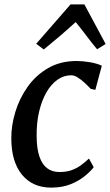

<svg xmlns="http://www.w3.org/2000/svg" viewBox="-20 -845 502 875"><path d="M213 10Q129 10 80.5 -48.5Q32 -107 31.5 -213.5Q31 -272.5 49.8 -334.5Q68.5 -396.5 105.8 -449.2Q143 -502 199 -534.5Q255 -567 329 -567Q357 -567 389.5 -561.5Q422 -556 444 -545.5L414.5 -435.5L393.5 -440Q381 -453.5 365.5 -467.8Q350 -482 334.2 -492Q318.5 -502 304.5 -502Q271 -502 242 -481.8Q213 -461.5 191.5 -424Q170 -386.5 158 -335.2Q146 -284 147 -222Q147.5 -167 159.8 -131.2Q172 -95.5 195 -78.2Q218 -61 251 -61Q281.5 -61 304.8 -69Q328 -77 347.5 -91Q367 -105 385.5 -122.5L407 -83Q394.5 -66 368.2 -44Q342 -22 303.2 -6Q264.5 10 213 10ZM179.5 -619.5 145 -645.5 301.5 -825H364.5L461.5 -644.5L422.5 -620.5Q397.5 -650.5 374 -681.8Q350.5 -713 325 -744.5Q290.5 -713 253.5 -681.2Q216.5 -649.5 179.5 -619.5Z"/></svg>

Font: Merriweather 20pt Medium
Style: Italic
Weight: 500
Italic angle: -7.8°
Version: Version 2.101